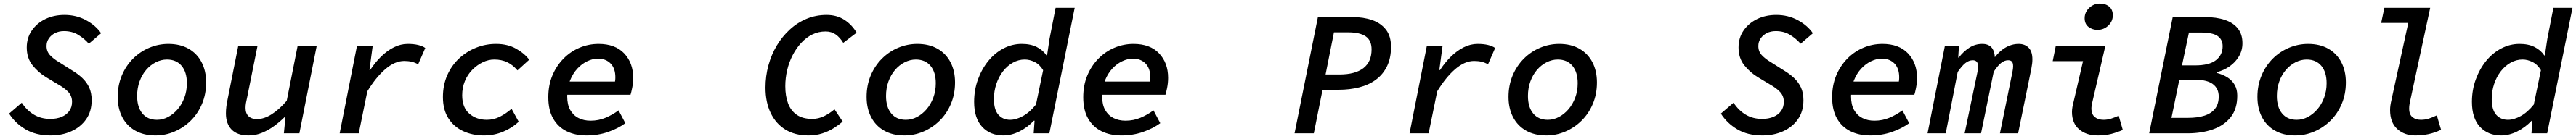

<svg xmlns="http://www.w3.org/2000/svg" viewBox="-20 -750 14447 782"><path d="M264 12Q181 12 123 -22.5Q65 -57 31 -111L102 -172Q131 -128 171 -104.5Q211 -81 262 -81Q298 -81 325.5 -92.5Q353 -104 368.5 -125.5Q384 -147 384 -177Q384 -210 363 -232.5Q342 -255 306 -275L238 -316Q195 -342 162.5 -382.5Q130 -423 130 -483Q130 -537 158 -578Q186 -619 233.5 -642.5Q281 -666 342 -666Q408 -666 462.5 -636.5Q517 -607 547 -563L478 -504Q454 -532 419.5 -553.5Q385 -575 339 -575Q311 -575 289 -564Q267 -553 254 -534Q241 -515 241 -491Q241 -460 261 -439Q281 -418 310 -401L384 -354Q416 -335 441 -311.5Q466 -288 480 -258Q494 -228 494 -186Q494 -123 463 -79Q432 -35 380 -11.5Q328 12 264 12Z M852 12Q786 12 738.5 -15Q691 -42 665.5 -91Q640 -140 640 -205Q640 -270 663 -325Q686 -380 726 -420Q766 -460 817.5 -481.5Q869 -503 924 -503Q990 -503 1037.5 -476Q1085 -449 1110.5 -400Q1136 -351 1136 -286Q1136 -221 1113 -166Q1090 -111 1050 -71.5Q1010 -32 959 -10Q908 12 852 12ZM860 -76Q893 -76 923 -92Q953 -108 976.5 -135.5Q1000 -163 1014 -200.5Q1028 -238 1028 -282Q1028 -344 998.5 -379.5Q969 -415 916 -415Q884 -415 853.5 -399.5Q823 -384 799.5 -356.5Q776 -329 762.5 -291.5Q749 -254 749 -210Q749 -147 778.5 -111.5Q808 -76 860 -76Z M1374 12Q1311 12 1279 -21Q1247 -54 1247 -112Q1247 -132 1249.5 -151Q1252 -170 1256 -189L1316 -491H1424L1366 -202Q1362 -185 1359.5 -171Q1357 -157 1357 -143Q1357 -112 1374 -96Q1391 -80 1421 -80Q1461 -80 1503.5 -107Q1546 -134 1588 -183L1649 -491H1756L1659 0H1572L1581 -92H1577Q1550 -65 1518 -41.5Q1486 -18 1450 -3Q1414 12 1374 12Z M1885 0 1982 -492 2070 -491 2052 -356H2056Q2083 -398 2117 -431.5Q2151 -465 2189 -484Q2227 -503 2267 -503Q2300 -503 2325 -497Q2350 -491 2365 -480L2325 -388Q2308 -398 2289 -402.5Q2270 -407 2247 -407Q2194 -407 2140.5 -360.5Q2087 -314 2040 -236L1992 0Z M2694 12Q2630 12 2578 -12Q2526 -36 2495 -84Q2464 -132 2464 -204Q2464 -271 2488 -326Q2512 -381 2554 -420.5Q2596 -460 2649.5 -481.5Q2703 -503 2762 -503Q2827 -503 2874.5 -476Q2922 -449 2948 -414L2882 -354Q2856 -385 2824.5 -400Q2793 -415 2752 -415Q2719 -415 2687 -399.5Q2655 -384 2628.5 -357Q2602 -330 2587 -293.5Q2572 -257 2572 -214Q2572 -145 2612 -110.5Q2652 -76 2710 -76Q2749 -76 2783.5 -93.5Q2818 -111 2849 -138L2889 -65Q2852 -30 2801.5 -9Q2751 12 2694 12Z M3269 12Q3205 12 3157 -12Q3109 -36 3082 -83.5Q3055 -131 3055 -203Q3055 -270 3077.5 -324.5Q3100 -379 3139.5 -419.5Q3179 -460 3230 -481.5Q3281 -503 3337 -503Q3430 -503 3480.5 -449.5Q3531 -396 3531 -312Q3531 -284 3525.5 -256Q3520 -228 3516 -217H3136L3148 -291H3461L3425 -273Q3428 -283 3429.5 -294Q3431 -305 3431 -315Q3431 -365 3404.5 -392.5Q3378 -420 3333 -420Q3304 -420 3273.5 -405.5Q3243 -391 3218 -364Q3193 -337 3177 -297.5Q3161 -258 3161 -208Q3161 -161 3178 -131Q3195 -101 3224.5 -86Q3254 -71 3292 -71Q3337 -71 3376 -87.5Q3415 -104 3449 -129L3487 -57Q3446 -27 3390 -7.5Q3334 12 3269 12Z M4514 12Q4438 12 4384.5 -21Q4331 -54 4302 -114.5Q4273 -175 4273 -257Q4273 -322 4289.5 -382.5Q4306 -443 4336.5 -494Q4367 -545 4409.5 -584Q4452 -623 4504 -644.5Q4556 -666 4616 -666Q4673 -666 4715.5 -638.5Q4758 -611 4784 -566L4709 -509Q4691 -539 4667 -556Q4643 -573 4610 -573Q4570 -573 4535.5 -556Q4501 -539 4473 -508.5Q4445 -478 4425 -439Q4405 -400 4394.5 -355.5Q4384 -311 4384 -265Q4384 -210 4399.5 -168.5Q4415 -127 4448.5 -104Q4482 -81 4535 -81Q4569 -81 4600.5 -96Q4632 -111 4660 -135L4706 -66Q4684 -47 4655.5 -29Q4627 -11 4591.5 0.5Q4556 12 4514 12Z M5052 12Q4986 12 4938.5 -15Q4891 -42 4865.5 -91Q4840 -140 4840 -205Q4840 -270 4863 -325Q4886 -380 4926 -420Q4966 -460 5017.5 -481.5Q5069 -503 5124 -503Q5190 -503 5237.5 -476Q5285 -449 5310.5 -400Q5336 -351 5336 -286Q5336 -221 5313 -166Q5290 -111 5250 -71.5Q5210 -32 5159 -10Q5108 12 5052 12ZM5060 -76Q5093 -76 5123 -92Q5153 -108 5176.5 -135.5Q5200 -163 5214 -200.5Q5228 -238 5228 -282Q5228 -344 5198.5 -379.5Q5169 -415 5116 -415Q5084 -415 5053.5 -399.5Q5023 -384 4999.5 -356.5Q4976 -329 4962.5 -291.5Q4949 -254 4949 -210Q4949 -147 4978.5 -111.5Q5008 -76 5060 -76Z M5607 12Q5533 12 5488 -36.5Q5443 -85 5443 -177Q5443 -244 5464.5 -303Q5486 -362 5522.5 -407Q5559 -452 5607.5 -477.5Q5656 -503 5710 -503Q5760 -503 5794.5 -485.5Q5829 -468 5849 -438H5852L5866 -532L5900 -706H6007L5865 0H5777L5782 -71H5778Q5742 -33 5697 -10.5Q5652 12 5607 12ZM5645 -76Q5679 -76 5717.5 -97.5Q5756 -119 5790 -162L5830 -355Q5811 -387 5783 -401Q5755 -415 5727 -415Q5692 -415 5660.5 -397.5Q5629 -380 5605 -349Q5581 -318 5567.5 -277.5Q5554 -237 5554 -192Q5554 -133 5579 -104.5Q5604 -76 5645 -76Z M6269 12Q6205 12 6157 -12Q6109 -36 6082 -83.5Q6055 -131 6055 -203Q6055 -270 6077.5 -324.5Q6100 -379 6139.5 -419.5Q6179 -460 6230 -481.5Q6281 -503 6337 -503Q6430 -503 6480.5 -449.5Q6531 -396 6531 -312Q6531 -284 6525.5 -256Q6520 -228 6516 -217H6136L6148 -291H6461L6425 -273Q6428 -283 6429.5 -294Q6431 -305 6431 -315Q6431 -365 6404.5 -392.5Q6378 -420 6333 -420Q6304 -420 6273.5 -405.5Q6243 -391 6218 -364Q6193 -337 6177 -297.5Q6161 -258 6161 -208Q6161 -161 6178 -131Q6195 -101 6224.5 -86Q6254 -71 6292 -71Q6337 -71 6376 -87.5Q6415 -104 6449 -129L6487 -57Q6446 -27 6390 -7.5Q6334 12 6269 12Z M7240 0 7371 -654H7564Q7627 -654 7675.5 -637Q7724 -620 7752.5 -583.5Q7781 -547 7781 -487Q7781 -423 7758.5 -377Q7736 -331 7696 -301.5Q7656 -272 7602.5 -258.5Q7549 -245 7488 -245H7397L7348 0ZM7414 -331H7492Q7580 -331 7626 -366.5Q7672 -402 7672 -472Q7672 -523 7639 -545.5Q7606 -568 7542 -568H7461Z M7885 0 7982 -492 8070 -491 8052 -356H8056Q8083 -398 8117 -431.5Q8151 -465 8189 -484Q8227 -503 8267 -503Q8300 -503 8325 -497Q8350 -491 8365 -480L8325 -388Q8308 -398 8289 -402.5Q8270 -407 8247 -407Q8194 -407 8140.5 -360.5Q8087 -314 8040 -236L7992 0Z M8652 12Q8586 12 8538.5 -15Q8491 -42 8465.5 -91Q8440 -140 8440 -205Q8440 -270 8463 -325Q8486 -380 8526 -420Q8566 -460 8617.5 -481.5Q8669 -503 8724 -503Q8790 -503 8837.5 -476Q8885 -449 8910.5 -400Q8936 -351 8936 -286Q8936 -221 8913 -166Q8890 -111 8850 -71.5Q8810 -32 8759 -10Q8708 12 8652 12ZM8660 -76Q8693 -76 8723 -92Q8753 -108 8776.5 -135.5Q8800 -163 8814 -200.5Q8828 -238 8828 -282Q8828 -344 8798.5 -379.5Q8769 -415 8716 -415Q8684 -415 8653.5 -399.5Q8623 -384 8599.5 -356.5Q8576 -329 8562.5 -291.5Q8549 -254 8549 -210Q8549 -147 8578.5 -111.5Q8608 -76 8660 -76Z M9864 12Q9781 12 9723 -22.5Q9665 -57 9631 -111L9702 -172Q9731 -128 9771 -104.5Q9811 -81 9862 -81Q9898 -81 9925.5 -92.5Q9953 -104 9968.5 -125.5Q9984 -147 9984 -177Q9984 -210 9963 -232.5Q9942 -255 9906 -275L9838 -316Q9795 -342 9762.5 -382.5Q9730 -423 9730 -483Q9730 -537 9758 -578Q9786 -619 9833.5 -642.5Q9881 -666 9942 -666Q10008 -666 10062.5 -636.5Q10117 -607 10147 -563L10078 -504Q10054 -532 10019.5 -553.5Q9985 -575 9939 -575Q9911 -575 9889 -564Q9867 -553 9854 -534Q9841 -515 9841 -491Q9841 -460 9861 -439Q9881 -418 9910 -401L9984 -354Q10016 -335 10041 -311.5Q10066 -288 10080 -258Q10094 -228 10094 -186Q10094 -123 10063 -79Q10032 -35 9980 -11.5Q9928 12 9864 12Z M10469 12Q10405 12 10357 -12Q10309 -36 10282 -83.5Q10255 -131 10255 -203Q10255 -270 10277.5 -324.5Q10300 -379 10339.5 -419.5Q10379 -460 10430 -481.5Q10481 -503 10537 -503Q10630 -503 10680.5 -449.5Q10731 -396 10731 -312Q10731 -284 10725.5 -256Q10720 -228 10716 -217H10336L10348 -291H10661L10625 -273Q10628 -283 10629.5 -294Q10631 -305 10631 -315Q10631 -365 10604.5 -392.5Q10578 -420 10533 -420Q10504 -420 10473.5 -405.5Q10443 -391 10418 -364Q10393 -337 10377 -297.5Q10361 -258 10361 -208Q10361 -161 10378 -131Q10395 -101 10424.5 -86Q10454 -71 10492 -71Q10537 -71 10576 -87.5Q10615 -104 10649 -129L10687 -57Q10646 -27 10590 -7.5Q10534 12 10469 12Z M10790 0 10887 -491H10966L10962 -426H10965Q10991 -460 11024 -481.5Q11057 -503 11097 -503Q11130 -503 11148 -484Q11166 -465 11168 -422L11156 -413Q11189 -460 11225.5 -481.5Q11262 -503 11301 -503Q11336 -503 11357 -481.5Q11378 -460 11378 -416Q11378 -403 11376.5 -391.5Q11375 -380 11372 -363L11298 0H11196L11266 -345Q11268 -356 11269 -363Q11270 -370 11270 -376Q11270 -396 11263 -403.5Q11256 -411 11242 -411Q11221 -411 11201.5 -395Q11182 -379 11161 -346L11090 0H10998L11070 -345Q11072 -356 11072.5 -363Q11073 -370 11073 -376Q11073 -396 11065 -403.5Q11057 -411 11044 -411Q11022 -411 11002 -395Q10982 -379 10959 -345L10892 0Z M11744 12Q11680 12 11640 -22.5Q11600 -57 11600 -120Q11600 -133 11602.5 -147.5Q11605 -162 11609 -177L11662 -406H11492L11509 -491H11787L11713 -170Q11712 -162 11710.5 -155Q11709 -148 11709 -141Q11709 -107 11728 -91.5Q11747 -76 11777 -76Q11798 -76 11817.5 -82Q11837 -88 11862 -99L11885 -19Q11853 -5 11820 3.5Q11787 12 11744 12ZM11743 -582Q11715 -582 11693 -598.5Q11671 -615 11671 -648Q11671 -670 11682.5 -688.5Q11694 -707 11713.5 -718.5Q11733 -730 11756 -730Q11788 -730 11808.5 -713Q11829 -696 11829 -664Q11829 -630 11803.5 -606Q11778 -582 11743 -582Z M12033 0 12165 -654H12344Q12410 -654 12457.5 -638Q12505 -622 12530.5 -589.5Q12556 -557 12556 -507Q12556 -466 12536.5 -433Q12517 -400 12484.5 -377Q12452 -354 12412 -344L12411 -340Q12446 -331 12472 -314.5Q12498 -298 12512.5 -272.5Q12527 -247 12527 -212Q12527 -137 12490 -90.5Q12453 -44 12390 -22Q12327 0 12250 0ZM12217 -382H12290Q12370 -382 12407.5 -411.5Q12445 -441 12445 -490Q12445 -528 12416.5 -547.5Q12388 -567 12323 -567H12256ZM12158 -87H12251Q12305 -87 12343.5 -99.5Q12382 -112 12402.5 -138.5Q12423 -165 12423 -207Q12423 -252 12390.5 -276.5Q12358 -301 12295 -301H12202Z M12852 12Q12786 12 12738.5 -15Q12691 -42 12665.5 -91Q12640 -140 12640 -205Q12640 -270 12663 -325Q12686 -380 12726 -420Q12766 -460 12817.5 -481.5Q12869 -503 12924 -503Q12990 -503 13037.5 -476Q13085 -449 13110.5 -400Q13136 -351 13136 -286Q13136 -221 13113 -166Q13090 -111 13050 -71.5Q13010 -32 12959 -10Q12908 12 12852 12ZM12860 -76Q12893 -76 12923 -92Q12953 -108 12976.5 -135.5Q13000 -163 13014 -200.5Q13028 -238 13028 -282Q13028 -344 12998.5 -379.5Q12969 -415 12916 -415Q12884 -415 12853.5 -399.5Q12823 -384 12799.5 -356.5Q12776 -329 12762.5 -291.5Q12749 -254 12749 -210Q12749 -147 12778.5 -111.5Q12808 -76 12860 -76Z M13525 12Q13464 12 13424 -24.5Q13384 -61 13384 -131Q13384 -144 13386 -158Q13388 -172 13392 -189L13486 -621H13334L13352 -706H13609L13496 -179Q13494 -170 13492.5 -160Q13491 -150 13491 -139Q13491 -106 13509.5 -91Q13528 -76 13557 -76Q13580 -76 13600.5 -82.5Q13621 -89 13646 -101L13670 -20Q13635 -3 13599.5 4.5Q13564 12 13525 12Z M14007 12Q13933 12 13888 -36.5Q13843 -85 13843 -177Q13843 -244 13864.5 -303Q13886 -362 13922.5 -407Q13959 -452 14007.5 -477.5Q14056 -503 14110 -503Q14160 -503 14194.5 -485.5Q14229 -468 14249 -438H14252L14266 -532L14300 -706H14407L14265 0H14177L14182 -71H14178Q14142 -33 14097 -10.5Q14052 12 14007 12ZM14045 -76Q14079 -76 14117.5 -97.5Q14156 -119 14190 -162L14230 -355Q14211 -387 14183 -401Q14155 -415 14127 -415Q14092 -415 14060.5 -397.5Q14029 -380 14005 -349Q13981 -318 13967.5 -277.5Q13954 -237 13954 -192Q13954 -133 13979 -104.5Q14004 -76 14045 -76Z"/></svg>

Font: Source Code Pro SemiBold
Style: Italic
Weight: 600
Italic angle: -11°
Monospace: yes
Designer: Paul D. Hunt, Teo Tuominen
Foundry: Adobe Systems Incorporated
Version: Version 1.016;hotconv 1.0.116;makeotfexe 2.5.65601